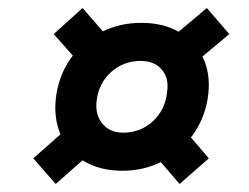

<svg xmlns="http://www.w3.org/2000/svg" viewBox="-20 -590 621 479"><path d="M286 -164Q229 -164 188.5 -188.5Q148 -213 130 -257Q112 -301 121 -357Q130 -409 159.5 -448.5Q189 -488 234 -510.5Q279 -533 332 -533Q390 -533 430 -508.5Q470 -484 488.5 -441.5Q507 -399 498 -343Q489 -291 459 -250.5Q429 -210 384 -187Q339 -164 286 -164ZM119 -131 63 -195 180 -298 238 -236ZM428 -131 344 -229 418 -292 501 -195ZM287 -259Q331 -259 362 -288Q393 -317 397 -362Q402 -395 383.5 -416.5Q365 -438 331 -438Q288 -438 257 -410Q226 -382 221 -338Q217 -304 235.5 -281.5Q254 -259 287 -259ZM208 -399 114 -505 186 -570 280 -462ZM434 -406 376 -469 496 -570 552 -505Z"/></svg>

Font: Figtree SemiBold
Style: Italic
Weight: 600
Italic angle: -9.5°
Foundry: Erik Kennedy
Version: Version 2.001;gftools[0.9.30]